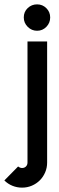

<svg xmlns="http://www.w3.org/2000/svg" viewBox="-98 -730 271 880"><path d="M-15 33Q-6 40 3 40Q14 40 21 33Q28 26 28 15V-540H118V15Q118 39 109 60Q100 81 84.5 96.5Q69 112 48 121Q27 130 3 130Q-20 130 -41 121.5Q-62 113 -78 97ZM72 -710Q97 -710 114.5 -692.5Q132 -675 132 -650Q132 -625 114.5 -607Q97 -589 72 -589Q47 -589 29 -607Q11 -625 11 -650Q11 -676 29 -693Q47 -710 72 -710Z"/></svg>

Font: Berliner Wand
Style: Regular
Weight: 400
Designer: Peter Wiegel
Foundry: Peter Wiegel
Version: Version 1.000